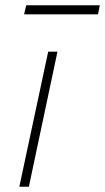

<svg xmlns="http://www.w3.org/2000/svg" viewBox="-20 -705 397 725"><path d="M53 0 162 -510H197L89 0ZM71 -651 79 -685H357L350 -651Z"/></svg>

Font: Saira SemiExpanded Thin
Style: Italic
Weight: 250
Width: 6
Italic angle: -12°
Designer: Hector Gatti with collaboration of the Omnibus-Type team
Foundry: Omnibus-Type
Version: Version 1.101